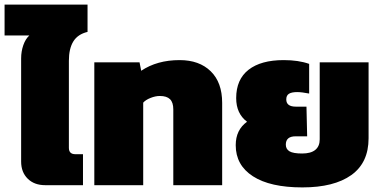

<svg xmlns="http://www.w3.org/2000/svg" viewBox="-45 -814 1680 844"><path d="M153.8 0Q105.5 0 76.7 -28.6Q47.9 -57.1 47.9 -104V-557.1Q47.9 -587.9 57.4 -615.2Q66.9 -642.6 84 -658.2H-24.9V-793.9H339.8V-673.8Q296.9 -663.6 277.3 -631.8Q257.8 -600.1 257.8 -546.9V-164.1Q257.8 -136.2 286.1 -136.2H319.8V0Z M369.6 0V-540H568.4L575.7 -502.9Q645.5 -549.8 744.6 -549.8Q831.1 -549.8 881.3 -500.7Q931.6 -451.7 931.6 -361.8V0H716.8V-333Q716.8 -363.8 702.4 -377.9Q688 -392.1 657.7 -392.1Q638.2 -392.1 616.7 -383.5Q595.2 -375 584.5 -362.8V0Z M1284.2 9.8Q1142.6 9.8 1066.9 -39.1Q991.2 -87.9 991.2 -175.8Q991.2 -243.2 1041 -278.8Q993.2 -314.5 993.2 -382.8Q993.2 -464.8 1047.6 -507.3Q1102.1 -549.8 1202.1 -549.8Q1267.1 -549.8 1314 -533.2V-402.8Q1281.2 -409.2 1261.2 -409.2Q1237.3 -409.2 1225.3 -401.9Q1213.4 -394.5 1213.4 -377Q1213.4 -345.2 1255.4 -345.2H1302.2L1305.2 -214.8H1254.4Q1211.4 -214.8 1211.4 -178.2Q1211.4 -158.7 1227.5 -148.9Q1243.7 -139.2 1283.2 -139.2Q1321.3 -139.2 1340.8 -155Q1360.4 -170.9 1360.4 -201.2V-540H1575.2V-206.1Q1575.2 -98.6 1499.3 -44.4Q1423.3 9.8 1284.2 9.8Z"/></svg>

Font: Kanit ExtraBold
Style: Regular
Weight: 800
Designer: Katatrad Team
Foundry: CadsonDemak
Version: Version 1.000;PS 001.000;hotconv 1.0.88;makeotf.lib2.5.64775